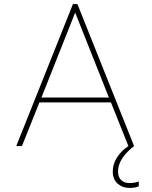

<svg xmlns="http://www.w3.org/2000/svg" viewBox="-20 -719 746 945"><path d="M663 174V198Q645 206 617 206Q583 206 559 185Q535 164 535 125Q535 88 556.5 55Q578 22 612 0L526 -215H174L88 0H60L339 -699H361L640 0Q561 61 561 125Q561 153 576.5 167.5Q592 182 617 182Q644 182 663 174ZM516 -239 350 -657 184 -239Z"/></svg>

Font: Prompt Thin
Style: Regular
Weight: 250
Designer: Katatrad Team
Foundry: CadsonDemak
Version: Version 1.001